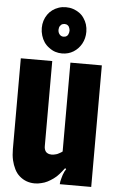

<svg xmlns="http://www.w3.org/2000/svg" viewBox="-76 -1310 832 1369"><g transform="rotate(5 340.0 -625.5)"><path d="M50 -220V-870H275V-260Q275 -239 285 -224Q288 -219 295.5 -214Q303 -209 312 -207Q321 -205 329 -205Q337 -205 344 -206.5Q351 -208 359 -210Q368 -212 374 -215.5Q380 -219 390 -224Q394 -226 397.5 -228.5Q401 -231 405 -234V-870H630V0H405Q405 -10 407 -20Q409 -30 413 -44Q415 -54 420 -68Q425 -82 430 -92Q433 -97 436 -102Q438 -107 441 -111L433 -117Q415 -93 396.5 -72Q378 -51 358 -37Q337 -22 316.5 -11.5Q296 -1 272 4Q261 7 249.5 8.5Q238 10 226 10Q163 10 117 -30Q95 -49 80.5 -78Q66 -107 58 -141Q50 -177 50 -220ZM180 -1099Q180 -1153 210 -1196Q238 -1236 288 -1253Q312 -1261 339 -1261Q367 -1261 391 -1253Q415 -1245 435 -1231Q455 -1217 469.5 -1195.5Q484 -1174 491 -1152Q499 -1126 499 -1099Q499 -1051 478 -1013Q457 -975 421 -952.5Q385 -930 339 -930Q314 -930 290.5 -937.5Q267 -945 244 -963Q204 -992 188 -1045Q180 -1071 180 -1099ZM300 -1096Q300 -1077 311 -1063.5Q322 -1050 340 -1050Q354 -1050 364 -1058Q373 -1065 377 -1081Q379 -1088 379 -1096Q379 -1108 372 -1123Q366 -1134 353 -1139Q347 -1141 340 -1141Q335 -1141 327.5 -1139Q320 -1137 316 -1133Q312 -1129 308 -1124Q304 -1119 302 -1111Q300 -1103 300 -1096Z"/></g></svg>

Font: Boldonse
Style: Regular
Weight: 400
Designer: Universitype Foundry
Foundry: Universitype Foundry
Version: Version 1.000; ttfautohint (v1.8.4.7-5d5b)